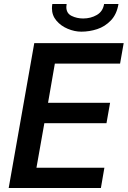

<svg xmlns="http://www.w3.org/2000/svg" viewBox="-20 -941 640 961"><path d="M151.5 -725H599L581 -622.5H254.5L220.5 -426.5H531L513 -324.5H202L162.5 -101.5H502.5L485 0H23.5ZM240 -899.5Q240 -911 242 -921H313.5Q312 -913 312 -906Q312 -874.5 338.2 -861.5Q364.5 -848.5 396.5 -848.5Q434 -848.5 464.5 -866Q495 -883.5 501 -921H573Q564.5 -869.5 535 -838.8Q505.5 -808 466.5 -795.2Q427.5 -782.5 387 -782.5Q353.5 -782.5 319.2 -796.8Q285 -811 262.5 -837.5Q240 -864 240 -899.5Z"/></svg>

Font: JuliaMono SemiBoldItalic
Style: Regular
Weight: 600
Italic angle: -9°
Monospace: yes
Designer: cormullion
Foundry: corm
Version: Version 0.049; ttfautohint (v1.8.4)